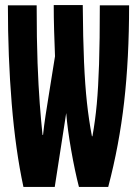

<svg xmlns="http://www.w3.org/2000/svg" viewBox="-20 -734 540 754"><path d="M72 0H195L240 -290Q245 -227 259.5 -144.5Q274 -62 290 0H405Q448 -163 467.5 -333.5Q487 -504 487 -713H372Q372 -574 369 -482Q366 -390 360 -325Q354 -260 343 -199H341Q329 -262 321.5 -330.5Q314 -399 310 -490.5Q306 -582 305 -714H191Q191 -665 192.5 -614Q194 -563 196 -513L171 -357Q165 -320 159 -281Q153 -242 149 -204H147Q141 -262 136 -328.5Q131 -395 127.5 -486.5Q124 -578 124 -713H11Q11 -510 26 -327Q41 -144 72 0Z"/></svg>

Font: Noto Sans Mono Condensed Extra
Style: Regular
Weight: 800
Width: 3
Designer: Monotype Design Team
Foundry: Monotype Imaging Inc.
Version: Version 1.900